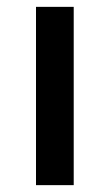

<svg xmlns="http://www.w3.org/2000/svg" viewBox="-20 -540 320 560"><path d="M85 0V-520H195V0Z"/></svg>

Font: M PLUS 2 Medium
Style: Regular
Weight: 500
Designer: Coji Morishita
Foundry: UNDERFOREST DESIGN
Version: Version 1.001